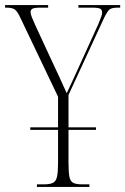

<svg xmlns="http://www.w3.org/2000/svg" viewBox="-27 -734 492 754"><path d="M118 0V-10H145Q169 -10 181 -16Q193 -22 197 -40.5Q201 -59 201 -96V-224H92V-234H201V-354L55 -660Q41 -691 30 -697.5Q19 -704 -1 -704H-7V-714H162V-704H134Q107 -704 100 -699.5Q93 -695 93 -687Q93 -679 98 -666.5Q103 -654 112 -634L176 -496Q192 -462 205.5 -433Q219 -404 235 -368Q243 -385 254.5 -409.5Q266 -434 279 -463L359 -639Q368 -661 371 -669.5Q374 -678 374 -686Q374 -695 367 -699.5Q360 -704 333 -704H281V-714H445V-704H437Q413 -704 404 -697.5Q395 -691 381 -662L242 -361V-234H350V-224H242V-96Q242 -59 245.5 -40.5Q249 -22 260.5 -16Q272 -10 297 -10H324V0Z"/></svg>

Font: Noto Serif Display ExtraCondensed ExtraLight
Style: Regular
Weight: 200
Width: 2
Designer: Monotype Design Team
Foundry: Monotype Imaging Inc.
Version: Version 2.009